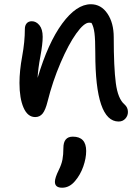

<svg xmlns="http://www.w3.org/2000/svg" viewBox="-20 -542 660 905"><path d="M539.1 30.8Q429.2 30.8 429.2 -291Q429.2 -355.5 425.3 -386.2Q421.4 -417 411.1 -434.1Q409.7 -434.1 405.8 -434.6Q401.9 -435.1 399.9 -435.1Q376 -435.1 339.6 -384.3Q303.2 -333.5 265.6 -246.1Q228 -158.7 204.1 -63Q194.3 -23.4 180.9 -6.8Q167.5 9.8 146 9.8Q110.4 9.8 91.1 -34.2Q71.8 -78.1 71.8 -150.9Q71.8 -208 84.5 -276.6Q97.2 -345.2 97.2 -405.8Q97.2 -421.9 105.7 -431.9Q114.3 -441.9 129.9 -441.9Q150.4 -441.9 165.8 -423.1Q181.2 -404.3 181.2 -368.2Q181.2 -334.5 170.2 -275.6Q159.2 -216.8 157.2 -174.8Q206.5 -340.3 273.4 -431.2Q340.3 -522 408.2 -522Q456.5 -522 486.3 -478Q516.1 -434.1 516.1 -366.2Q516.1 -224.6 525.9 -150.4Q535.6 -76.2 566.9 -49.8Q583 -35.6 583 -14.2Q583 3.9 570.8 17.3Q558.6 30.8 539.1 30.8ZM272.9 342.8Q238.8 342.8 238.8 314.9Q238.8 296.4 256.8 259.8Q270 233.4 274.4 210.2Q278.8 187 278.8 155.8Q278.8 102.1 323.2 102.1Q386.2 102.1 386.2 169.9Q386.2 203.6 372.6 242.7Q358.9 281.7 334 311Q307.6 342.8 272.9 342.8Z"/></svg>

Font: Shantell Sans Irregular
Style: Regular
Weight: 400
Designer: Stephen Nixon, Anya Danilova, Shantell Martin
Foundry: Arrow Type
Version: Version 1.006;[9816181b4]